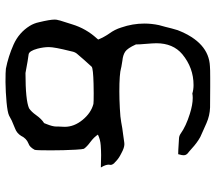

<svg xmlns="http://www.w3.org/2000/svg" viewBox="-64 -720 796 709"><g transform="rotate(-90 334.5 -365.0)"><path d="M402.3 12.7H368.7Q305.7 12.7 292.5 12.2Q262.7 11.2 234.9 -1Q222.7 -6.8 209.7 -12.2Q196.8 -17.6 183.6 -23.9Q161.6 -36.1 140.6 -55.7L128.9 -65.9Q116.2 -74.2 116.2 -84.5Q116.2 -92.3 118.7 -99.6L120.1 -105.5L137.2 -105Q158.2 -104 178.2 -102.5Q188 -102.1 196.3 -96.2Q223.6 -76.7 269 -62.5Q302.7 -51.8 328.1 -51.8Q336.4 -51.8 344.2 -53.2Q358.4 -48.8 375.5 -48.8Q439 -48.8 489.3 -90.3Q529.8 -124.5 529.8 -186Q529.8 -197.3 527.3 -227.5Q525.4 -247.6 525.4 -261.7Q511.2 -293 498.5 -301.3Q485.8 -309.6 465.8 -311.5Q444.3 -314.9 442.4 -315.4Q440.4 -315.9 438.5 -316.4Q416.5 -322.8 352.1 -322.8Q324.7 -322.8 290 -321Q255.4 -319.3 238.3 -315.9Q216.3 -311.5 194.8 -309.1Q178.7 -307.1 163.6 -304.7L157.2 -304.2Q144 -304.2 124.5 -314.9Q119.6 -317.9 114.3 -320.3Q101.1 -327.6 89.8 -339.4Q86.4 -340.8 82.5 -348.1Q80.6 -351.6 80.6 -355Q81.5 -358.9 81.5 -362.3Q81.5 -373.5 71.8 -389.6L71.3 -391.1L116.2 -390.1Q131.8 -390.1 153.1 -391.6Q174.3 -393.1 192.4 -401.9Q183.6 -416 164.6 -430.2Q147.9 -442.4 140.1 -453.6Q138.2 -458.5 136.7 -484.9Q134.3 -528.8 134.3 -576.2Q134.3 -628.9 136.2 -635.3Q146.5 -654.3 159.2 -658.2Q178.7 -666 187.5 -685.1Q197.8 -701.7 215.3 -708L224.6 -711.9Q244.6 -719.2 262.7 -730Q274.9 -735.8 312 -739.3Q349.1 -742.7 386.2 -743.2Q425.8 -743.2 436 -741.7Q481 -732.9 524.9 -713.4Q568.8 -693.8 593.8 -653.8Q603.5 -638.2 607.4 -619.6Q617.2 -579.1 617.2 -561.5Q617.2 -553.7 614.7 -546.4L613.8 -542Q607.9 -524.4 599.6 -497.1Q584 -445.8 547.9 -406.2L543.5 -400.9Q552.2 -379.4 565.4 -360.4Q580.6 -339.8 587.9 -315.9Q602.5 -273.9 602.5 -230.5Q602.5 -203.6 596.7 -176.3L590.3 -152.8Q585 -129.9 578.1 -107.4Q533.2 7.8 444.8 11.7Q435.5 12.7 402.3 12.7ZM344.2 -417.5 379.9 -418Q435.5 -419.4 442.9 -424.8Q467.8 -451.7 491.7 -480Q497.6 -487.8 499.5 -498Q500 -501.5 501 -504.4Q515.6 -562.5 515.6 -583Q515.6 -602.5 509.8 -625Q501.5 -655.3 489.3 -657.7Q471.2 -659.7 419.9 -669.4Q319.3 -669.4 289.6 -656.2Q276.9 -647.9 264.2 -629.9Q250 -609.9 234.9 -600.6L231.4 -591.8Q222.2 -569.3 222.2 -555.7V-546.9Q222.2 -542 221.7 -536.4Q221.2 -530.8 221.2 -524.4Q221.2 -489.7 246.8 -458.5Q272.5 -427.2 305.7 -418.5Q311.5 -417.5 344.2 -417.5Z"/></g></svg>

Font: Kurland
Style: Regular
Weight: 400
Designer: GGBot
Version: 0.22